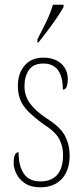

<svg xmlns="http://www.w3.org/2000/svg" viewBox="-20 -786 355 816"><path d="M151 10Q111 10 86 -7Q61 -24 49.5 -48Q38 -72 38 -93Q38 -139 59 -139Q59 -80 81.5 -47.5Q104 -15 152 -15Q198 -15 223 -43Q248 -71 248 -129Q248 -163 232.5 -194Q217 -225 164 -259Q124 -288 100 -312.5Q76 -337 66 -362.5Q56 -388 56 -421Q56 -475 85 -508Q114 -541 164 -541Q211 -541 239.5 -516Q268 -491 268 -450Q268 -405 247 -405Q247 -516 164 -516Q121 -516 102.5 -488Q84 -460 84 -420Q84 -379 107 -347Q130 -315 178 -283Q237 -246 256.5 -208Q276 -170 276 -126Q276 -62 243 -26Q210 10 151 10ZM139 -619Q162 -663 178.5 -697.5Q195 -732 205 -766H250V-756Q241 -739 223 -712.5Q205 -686 184 -658Q163 -630 144 -606H139Z"/></svg>

Font: Noto Serif Georgian ExtraCondensed Thin
Style: Regular
Weight: 100
Width: 2
Designer: Monotype Design Team, Akaki Razmadze
Foundry: Google LLC
Version: Version 2.003; ttfautohint (v1.8.4.7-5d5b)